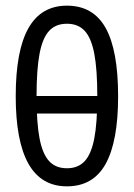

<svg xmlns="http://www.w3.org/2000/svg" viewBox="-20 -655 478 685"><path d="M62.5 -250V-312.5H375V-250ZM218.8 9.8Q127 9.8 81.5 -70.8Q36.1 -151.4 36.1 -311.5Q36.1 -474.6 81.5 -554.7Q127 -634.8 218.8 -634.8Q312.5 -634.8 356.9 -555.2Q401.4 -475.6 401.4 -311.5Q401.4 -150.4 356.9 -70.3Q312.5 9.8 218.8 9.8ZM218.8 -54.7Q258.8 -54.7 282.2 -80.1Q305.7 -105.5 316.4 -161.1Q327.1 -216.8 327.1 -311.5Q327.1 -407.2 316.4 -463.4Q305.7 -519.5 282.2 -544.9Q258.8 -570.3 218.8 -570.3Q178.7 -570.3 155.3 -544.9Q131.8 -519.5 121.1 -463.4Q110.4 -407.2 110.4 -311.5Q110.4 -216.8 121.1 -161.1Q131.8 -105.5 155.3 -80.1Q178.7 -54.7 218.8 -54.7Z"/></svg>

Font: Sudo Variable
Style: Regular
Weight: 400
Monospace: yes
Designer: Jens Kutilek
Foundry: Jens Kutilek
Version: Version 0.040